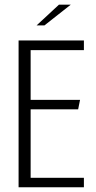

<svg xmlns="http://www.w3.org/2000/svg" viewBox="-20 -791 404 811"><path d="M58.5 -620H334.4V-579.2H109.4V-369.2H318.1L310.1 -329.2H109.4V-40H334.4V0H58.5ZM134.7 -683.8 228.9 -771.2H278.8L167.9 -683.8Z"/></svg>

Font: Smooch Sans Thin
Style: Regular
Weight: 100
Designer: Robert E. Leuschke
Foundry: Robert E. Leuschke
Version: Version 1.010